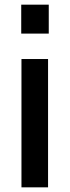

<svg xmlns="http://www.w3.org/2000/svg" viewBox="-20 -803 298 823"><path d="M189 -783H71V-659H189ZM72 0H186V-550H72Z"/></svg>

Font: Alpha Sans Medium
Style: Regular
Weight: 500
Designer: [Spoqa Han Sans Neo] Dong-huui Kim  Younghwa Kang  Yujin Lee  [Noto Sans] Ryoko NISHIZUKA  (kana & ideographs); Paul D. 
Foundry: Spoqa (http://www.spoqa-han-sans.com)
Version: Version 1.100;hotconv 1.0.109;makeotfexe 2.5.65596